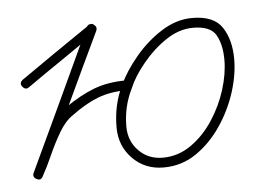

<svg xmlns="http://www.w3.org/2000/svg" viewBox="-34 -315 496 371"><g transform="rotate(-5 214.5 -129.5)"><path d="M14 -179Q47 -202 81 -225.5Q115 -249 149 -272Q156 -278 162 -270Q167 -262 159 -257Q126 -233 92 -210Q58 -187 24 -163Q17 -158 11 -166Q6 -173 14 -179ZM163 -260Q131 -193 99.5 -125.5Q68 -58 36 10Q32 19 24 15Q15 11 19 2Q51 -66 82.5 -133.5Q114 -201 145 -268Q149 -277 158 -273Q167 -269 163 -260ZM19 2Q29 -16 39.5 -39.5Q50 -63 63 -84.5Q76 -106 92 -118Q122 -139 149.5 -149.5Q177 -160 213 -160Q223 -160 223 -150Q223 -141 213 -141Q180 -141 155.5 -131.5Q131 -122 104 -102Q89 -92 77 -71.5Q65 -51 55 -28.5Q45 -6 36 10Q32 19 23 14Q15 10 19 2ZM405 -183Q405 -212 394.5 -231Q384 -250 350 -250Q323 -250 297.5 -233Q272 -216 251.5 -191Q231 -166 222 -144Q222 -144 222 -144Q222 -144 222 -144Q222 -144 222 -144Q222 -144 222 -144Q205 -110 205 -71Q205 -43 223.5 -24Q242 -5 270 -5Q300 -5 325 -22.5Q350 -40 368 -67.5Q386 -95 395.5 -125.5Q405 -156 405 -183ZM204 -152Q204 -152 204 -152Q204 -152 204 -152Q216 -178 238.5 -205Q261 -232 290 -250.5Q319 -269 350 -269Q392 -269 408 -244.5Q424 -220 424 -183Q424 -152 413 -118Q402 -84 381.5 -54Q361 -24 333 -5Q305 14 270 14Q234 14 210 -10.5Q186 -35 186 -71Q186 -115 204 -152Q204 -152 204 -152Q204 -152 204 -152Z"/></g></svg>

Font: FRB American Cursive Guidelines Extralight
Style: Italic
Weight: 200
Italic angle: -25°
Version: Version 2.0;Modular Font Editor K font №1